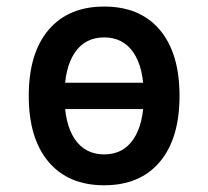

<svg xmlns="http://www.w3.org/2000/svg" viewBox="-20 -547 626 577"><path d="M112.3 -219.2V-298.3H488.8V-219.2ZM293 9.8Q185.5 9.8 126 -60.5Q66.4 -130.9 66.4 -258.8Q66.4 -387.2 126 -457.3Q185.5 -527.3 293 -527.3Q400.9 -527.3 460.2 -457.3Q519.5 -387.2 519.5 -258.8Q519.5 -130.9 460.2 -60.5Q400.9 9.8 293 9.8ZM293 -83Q350.1 -83 381.1 -128.9Q412.1 -174.8 412.1 -258.8Q412.1 -343.3 381.1 -388.9Q350.1 -434.6 293 -434.6Q235.8 -434.6 204.8 -388.9Q173.8 -343.3 173.8 -258.8Q173.8 -174.8 204.8 -128.9Q235.8 -83 293 -83Z"/></svg>

Font: Cascadia Code
Style: Regular
Weight: 400
Monospace: yes
Designer: Aaron Bell
Foundry: Saja Typeworks
Version: Version 2106.017